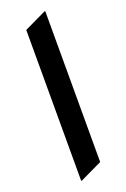

<svg xmlns="http://www.w3.org/2000/svg" viewBox="-175 -890 687 1043"><g transform="rotate(-20 168.5 -368.5)"><path d="M102.5 97.7V-774.4L229.5 -835H234.4V37.1L107.4 97.7Z"/></g></svg>

Font: Nova Round
Style: Bold
Weight: 700
Designer: Wojciech Kalinowski "wmk69" (wmk69@o2.pl)
Foundry: Wojciech Kalinowski "wmk69" (wmk69@o2.pl)
Version: Version 3.1.0; 2021-05-23